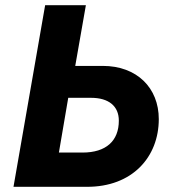

<svg xmlns="http://www.w3.org/2000/svg" viewBox="-20 -720 666 740"><path d="M32 0H314C490 1 592 -115 592 -261C592 -381 508 -466 376 -466H270L311 -700H154ZM207 -132 243 -343H331C399 -343 438 -311 438 -255C438 -177 389 -132 298 -132Z"/></svg>

Font: Fixel Display
Style: Bold Italic
Weight: 700
Italic angle: -10°
Designer: AlfaBravo + MacPaw
Foundry: Kyrylo Tkachov, Marchela Mozhyna, Serhii Makarenko, Maria Weinstein, Zakhar Kryvoshyya
Version: Version 1.210;Glyphs 3.2 (3217)